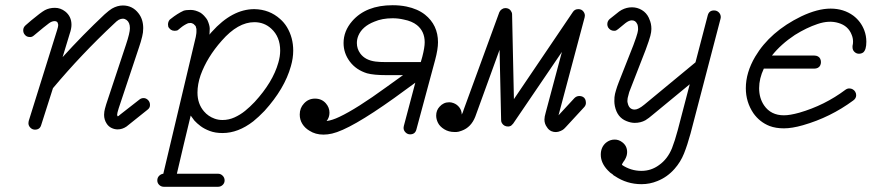

<svg xmlns="http://www.w3.org/2000/svg" viewBox="-20 -490 3341 736"><path d="M110 -354Q103 -348 96 -348Q89 -348 84 -350Q79 -352 76 -356Q69 -363 69 -374Q69 -385 78 -393L100 -412Q136 -442 152 -451Q169 -460 190.5 -460Q212 -460 230 -446Q254 -427 254 -395Q254 -380 247 -360L220 -271Q297 -356 381 -435Q399 -451 409 -457Q430 -469 451 -469Q488 -469 511 -439Q529 -416 529 -382Q529 -365 525 -350Q520 -329 513 -309Q506 -289 435 -75Q429 -56 429 -50Q430 -45 431 -44Q432 -45 434 -45L441 -51L514 -108Q521 -114 530.5 -114Q540 -114 547.5 -106.5Q555 -99 555 -87.5Q555 -76 545 -69Q468 -8 465 -5Q449 6 431 6Q419 6 407.5 0.5Q396 -5 389 -16Q379 -31 379 -50Q379 -55 380 -62.5Q381 -70 387 -90Q458 -305 463 -319Q478 -364 478 -382Q478 -404 465 -413.5Q452 -423 435 -414Q428 -410 416 -398Q292 -282 183 -152L138 -11Q133 7 114 7Q104 7 96.5 -0.5Q89 -8 89 -18Q89 -22 90 -26L199 -375Q203 -388 203 -392Q203 -396 203 -396L201 -403Q198 -409 189 -409Q179 -409 168 -401Q154 -391 110 -354ZM431 -44Z M1080 -386Q1104 -346 1104 -296Q1104 -267 1095 -236Q1071 -150 994 -65Q972 -42 951 -25Q893 20 833 20Q805 20 784 12Q763 4 749 -6.5Q735 -17 725 -28Q717 -38 711 -47Q684 64 658 176H816Q826 176 833.5 183.5Q841 191 841 201.5Q841 212 833.5 219Q826 226 816 226H608Q598 226 590.5 219Q583 212 583 201.5Q583 191 590 184Q597 177 606 176Q730 -345 730.5 -348.5Q731 -352 731.5 -355Q732 -358 732.5 -361Q733 -364 733 -367Q733 -373 733 -379Q732 -384 730 -390Q726 -394 722 -398Q715 -402 711 -402Q706 -402 701 -401Q685 -394 672 -383L666 -378Q664 -376 661 -374Q656 -372 650 -372Q650 -372 649 -372Q641 -372 635 -376Q631 -379 628 -383Q626 -385 625 -388Q624 -392 624 -396Q624 -407 631 -415Q631 -415 631 -415Q633 -416 635 -418Q660 -438 684 -449Q693 -452 711 -452Q729 -452 749 -441Q755 -437 762 -430Q772 -419 775 -413Q784 -393 784 -380Q784 -369 783 -357Q787 -363 792 -368Q870 -455 955 -455Q1013 -454 1054 -417Q1069 -404 1080 -386ZM830 -334Q774 -271 749 -202Q737 -167 737 -135Q737 -92 762 -63Q778 -44 803 -35Q817 -30 833 -30Q857 -30 879 -40Q901 -50 919.5 -65Q938 -80 956 -99Q1026 -175 1047 -250Q1054 -274 1054 -296Q1054 -349 1020 -380Q993 -405 955 -405Q892 -405 830 -334Z M1608 -328Q1608 -370 1578 -394Q1559 -409 1528 -415Q1507 -420 1485 -420Q1445 -420 1415 -407Q1369 -389 1354 -354Q1348 -340 1348 -325Q1348 -303 1361 -285Q1380 -259 1420 -254Q1435 -252 1460 -252H1593L1599 -273Q1608 -308 1608 -328ZM1552 25Q1542 25 1534.5 17.5Q1527 10 1527 0Q1527 -3 1528 -7L1572 -173L1491 -114Q1323 6 1253 22Q1236 26 1220 26Q1189 26 1166 11Q1149 1 1139 -15Q1129 -31 1129 -51Q1129 -76 1145 -93Q1162 -112 1187.5 -112Q1213 -112 1229 -94Q1243 -78 1243 -58Q1243 -40 1232 -26Q1254 -29 1281 -42Q1347 -73 1461 -156L1525 -202H1460Q1413 -202 1387 -209Q1345 -222 1321 -254Q1297 -286 1297 -325Q1297 -371 1330 -409Q1383 -470 1485 -470Q1513 -470 1538 -465Q1581 -456 1609 -434Q1659 -394 1659 -328Q1659 -301 1648 -260L1576 7Q1571 25 1552 25Z M1722 16Q1700 16 1683 5.5Q1666 -5 1659 -19Q1652 -33 1652 -47Q1652 -67 1665 -81Q1680 -98 1702 -98Q1710 -98 1718 -95Q1732 -90 1741 -78Q1750 -66 1750 -51Q1754 -57 1758 -71L1894 -443Q1897 -450 1903.5 -454.5Q1910 -459 1917 -459Q1931 -459 1938 -449Q1943 -442 1943 -435L1950 -110L2176 -444Q2183 -455 2197 -455Q2210 -455 2217 -445Q2222 -438 2222 -430Q2222 -427 2221 -423L2121 -48L2182 -114Q2190 -122 2201 -122Q2208 -122 2214 -119Q2220 -116 2223 -110Q2226 -104 2226 -95.5Q2226 -87 2220 -80L2149 -3Q2141 6 2136 8.5Q2131 11 2129 12Q2111 20 2094 13Q2083 8 2077 -2Q2067 -15 2067 -32Q2067 -42 2072 -59L2134 -291L1947 -16L1939 -8Q1933 -5 1928 -5Q1912 -5 1904 -18Q1901 -23 1901 -29L1895 -299Q1804 -47 1802 -43Q1786 -2 1750 11Q1737 16 1729.5 16Q1722 16 1722 16Z M2349 -378Q2342 -372 2336 -372Q2330 -372 2326.5 -373Q2323 -374 2320.5 -375.5Q2318 -377 2315.5 -379.5Q2313 -382 2311 -385Q2308 -391 2308 -397Q2308 -409 2317 -417Q2348 -442 2353.5 -446Q2359 -450 2363 -452Q2382 -462 2402.5 -462Q2423 -462 2440.5 -451.5Q2458 -441 2467 -422Q2474 -406 2475 -399Q2477 -390 2477 -379Q2477 -368 2473 -352.5Q2469 -337 2455 -299Q2395 -146 2392 -137Q2387 -120 2386 -114Q2385 -108 2385 -103Q2385 -98 2386 -96Q2391 -70 2413 -70Q2427 -70 2450 -89L2646 -251L2693 -431Q2698 -450 2717 -450Q2728 -450 2735.5 -442.5Q2743 -435 2743 -424Q2743 -421 2742 -418L2627 22Q2615 66 2602 98.5Q2589 131 2566 157Q2538 189 2500 204Q2471 216 2439 216Q2383 216 2337 185Q2332 183 2328 178Q2319 173 2310 163Q2283 135 2283 103Q2283 74 2303 57Q2318 45 2336 45Q2352 45 2365 55Q2384 69 2384 93Q2384 107 2376 121Q2374 125 2370 130Q2364 139 2364 142Q2398 165 2439 165Q2476 165 2506 143Q2539 120 2556 78Q2567 50 2578 9L2624 -167L2482 -50Q2467 -37 2454 -29Q2436 -19 2413 -19Q2398 -19 2381 -26Q2346 -40 2337 -83Q2335 -93 2335 -102Q2335 -111 2335.5 -117.5Q2336 -124 2337.5 -130Q2339 -136 2341 -143Q2345 -157 2352 -175L2408 -317Q2421 -352 2423.5 -363Q2426 -374 2426 -378Q2426 -388 2424 -395L2422 -399Q2416 -412 2402 -412Q2391 -412 2377 -401Q2374 -399 2349 -378Z M3289 -289Q3282 -284 3272.5 -284Q3263 -284 3255.5 -291Q3248 -298 3248 -309V-314Q3250 -322 3250 -330Q3250 -344 3245 -356Q3232 -391 3194 -402Q3158 -413 3114 -398Q3072 -384 3027 -356Q2974 -321 2939 -277H3102Q3109 -277 3115 -274Q3121 -271 3124 -265Q3127 -259 3127 -252Q3127 -245 3124 -239Q3121 -233 3115 -230Q3109 -227 3102 -227H2908Q2890 -189 2890 -152Q2890 -114 2909 -86Q2935 -48 2985 -48Q3008 -48 3044 -58Q3141 -86 3221 -146Q3228 -151 3235.5 -151Q3243 -151 3249 -147.5Q3255 -144 3258.5 -138Q3262 -132 3262 -125Q3262 -113 3251 -105Q3163 -40 3058 -10Q3016 2 2985 2Q2954 2 2930 -7Q2892 -22 2868 -56Q2839 -99 2839 -152Q2839 -212 2875 -273Q2932 -369 3051 -427Q3114 -457 3164 -457Q3214 -457 3251 -430Q3280 -408 3293 -374Q3301 -353 3301 -330Q3301 -299 3289 -289Z"/></svg>

Font: TT2020Base
Style: Italic
Weight: 400
Italic angle: -15°
Version: Version 0.2.000